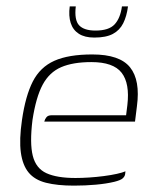

<svg xmlns="http://www.w3.org/2000/svg" viewBox="-20 -576 482 603"><path d="M212 7Q160 7 124.5 -2Q89 -11 70 -34Q51 -57 45.5 -97Q40 -137 49 -199Q60 -275 83 -320Q106 -365 150.5 -385Q195 -405 270 -405Q356 -405 388.5 -364.5Q421 -324 410 -242L404 -194H119Q121 -202 126 -208Q131 -214 142 -214H376L380 -246Q388 -314 362 -347.5Q336 -381 267 -381Q209 -381 172 -365Q135 -349 114 -310Q93 -271 82 -199Q73 -126 83 -86.5Q93 -47 126 -32Q159 -17 217 -17Q237 -17 260 -18.5Q283 -20 306 -23Q329 -26 347 -30Q365 -34 374 -38L373 -29Q372 -22 365.5 -16Q359 -10 339 -5Q314 1 281 4Q248 7 212 7ZM276 -458Q246 -458 227.5 -470Q209 -482 202 -504Q195 -526 199 -556H218Q213 -513 228.5 -496.5Q244 -480 280 -480Q322 -480 340 -499.5Q358 -519 363 -556H382Q378 -525 367 -503Q356 -481 334.5 -469.5Q313 -458 276 -458Z"/></svg>

Font: Genos Thin ExtraLight
Style: Italic
Weight: 250
Italic angle: -8°
Version: Version 1.010